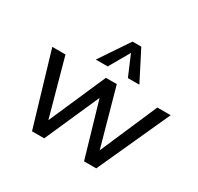

<svg xmlns="http://www.w3.org/2000/svg" viewBox="-162 -967 1196 1160"><g transform="rotate(30 436.0 -386.5)"><path d="M192 0 43 -503H135L254 -71H228L417 -503H493L613 -71H589L776 -503H869L640 0H555L426 -443H473L277 0ZM392 -568H309L447 -773H508L613 -568H533L473 -709Z"/></g></svg>

Font: Muli Medium
Style: Italic
Weight: 500
Italic angle: -4.541°
Designer: Vernon Adams
Foundry: Vernon Adams
Version: Version 2.100; ttfautohint (v1.8.1.43-b0c9)